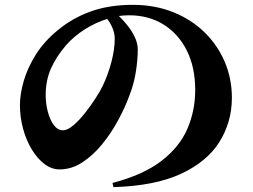

<svg xmlns="http://www.w3.org/2000/svg" viewBox="-20 -745 1040 790"><path d="M452.1 -585Q452.1 -607.4 442.9 -629.6Q433.6 -651.9 420.9 -667Q374.5 -652.8 330.1 -625Q285.6 -597.2 251 -558.1Q210 -509.8 189 -461.4Q168 -413.1 168 -354Q168 -318.4 176.8 -285.2Q185.5 -252 201.4 -230.5Q217.3 -209 238.8 -209Q257.8 -209 281.7 -229.2Q305.7 -249.5 329.6 -279.8Q353.5 -310.1 373.3 -340.8Q393.1 -371.6 402.8 -392.1Q425.3 -439.5 438.7 -491.2Q452.1 -543 452.1 -585ZM446.8 24.9 442.9 7.8Q570.8 -25.9 645.3 -83.7Q719.7 -141.6 751.5 -216.1Q783.2 -290.5 783.2 -375Q783.2 -468.3 748.5 -537.4Q713.9 -606.4 652.6 -644.3Q591.3 -682.1 511.2 -682.1Q490.2 -682.1 469.2 -679.2Q485.8 -663.6 503.9 -641.1Q522 -618.7 534.4 -592.8Q546.9 -566.9 546.9 -541Q546.9 -501.5 539.3 -451.4Q531.7 -401.4 513.2 -354Q495.6 -305.2 467 -252Q438.5 -198.7 400.9 -152.3Q363.3 -106 318.8 -76.9Q274.4 -47.9 225.1 -47.9Q192.4 -47.9 163.1 -70.1Q133.8 -92.3 110.8 -130.1Q87.9 -168 75 -215.3Q62 -262.7 62 -313Q62 -357.4 77.6 -411.6Q93.3 -465.8 127.2 -520Q161.1 -574.2 215.8 -619.1Q275.9 -669.9 352.3 -697.5Q428.7 -725.1 525.9 -725.1Q616.7 -725.1 691.7 -695.3Q766.6 -665.5 820.8 -612.8Q875 -560.1 904.5 -491Q934.1 -421.9 934.1 -342.8Q934.1 -243.2 883.1 -161.4Q832 -79.6 724.6 -29.8Q617.2 20 446.8 24.9Z"/></svg>

Font: Source Han Serif JP Heavy
Style: Regular
Weight: 900
Designer: Ryoko NISHIZUKA  (kana & ideographs); Frank Grießhammer (Latin, Greek & Cyrillic); Wenlong ZHANG  (bopomofo); Sandoll Co
Foundry: Adobe Systems Incorporated
Version: Version 1.001;PS 1.001;hotconv 16.6.54;makeotf.lib2.5.65590